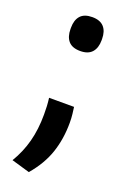

<svg xmlns="http://www.w3.org/2000/svg" viewBox="-121 -505 449 679"><g transform="rotate(20 104.0 -166.0)"><path d="M152 -142Q153.5 -132 155.2 -116.8Q157 -101.5 157 -84Q157 -23 139.5 29Q122 81 80.5 129.5L12 109.5Q37 68 49.2 22Q61.5 -24 61.5 -80Q61.5 -96.5 60.8 -111.5Q60 -126.5 58 -142ZM104.5 -335Q74.5 -335 60.2 -351.2Q46 -367.5 46 -396.5V-401.5Q46 -430.5 60.2 -446.5Q74.5 -462.5 104.5 -462.5Q134 -462.5 148.5 -446.5Q163 -430.5 163 -401.5V-396.5Q163 -367.5 148.5 -351.2Q134 -335 104.5 -335Z"/></g></svg>

Font: Anek Tamil Medium Medium
Style: Regular
Weight: 500
Version: Version 1.003